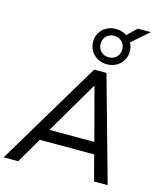

<svg xmlns="http://www.w3.org/2000/svg" viewBox="-149 -1144 1068 1252"><g transform="rotate(15 384.5 -518.5)"><path d="M-4 0 418 -705H501L698 0H606L553 -201L592 -171H163L211 -200L94 0ZM444 -601 227 -231 205 -250H575L546 -231L448 -601ZM488 -760Q452 -760 424 -776Q396 -792 380 -819Q364 -846 364 -879Q364 -913 380 -940Q396 -967 424 -982.5Q452 -998 488 -998Q509 -998 527.5 -992.5Q546 -987 561 -976L624 -1037H712L597 -936Q605 -924 608.5 -909.5Q612 -895 612 -879Q612 -846 596 -819Q580 -792 552 -776Q524 -760 488 -760ZM488 -807Q519 -807 540 -827.5Q561 -848 561 -879Q561 -911 540 -931.5Q519 -952 488 -952Q457 -952 436 -931.5Q415 -911 415 -879Q415 -848 435.5 -827.5Q456 -807 488 -807Z"/></g></svg>

Font: Nunito Sans 7pt
Style: Italic
Weight: 400
Italic angle: -9°
Designer: Vernon Adams
Foundry: Vernon Adams
Version: Version 3.101;gftools[0.9.27]